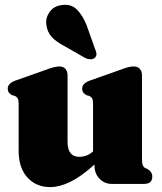

<svg xmlns="http://www.w3.org/2000/svg" viewBox="-20 -750 660 783"><path d="M56 -135V-327Q56 -343 52 -349.2Q48 -355.5 40.5 -359L30 -361.5Q11.5 -370.5 11.5 -388Q11.5 -409 40.5 -420.5L163.5 -464Q202.5 -479 221.5 -479Q238 -479 246.8 -469Q255.5 -459 255.5 -443.5V-172Q255.5 -110.5 303 -110.5Q335.5 -110.5 359.5 -132.5V-327Q359.5 -343 355.5 -349.2Q351.5 -355.5 344 -359L333.5 -361.5Q315 -370.5 315 -388Q315 -409 344 -420.5L467 -464Q488 -472 500.5 -475.5Q513 -479 525.5 -479Q541.5 -479 550.2 -469Q559 -459 559 -443.5V-104.5Q559 -84.5 562 -76.8Q565 -69 571.5 -65L582 -60.5Q601 -49 601 -30Q601 0 567.5 0H436Q406 0 385.8 -21.2Q365.5 -42.5 365.5 -73V-79Q309.5 -29 266 -8Q222.5 13 185 13Q127 13 91.5 -26.5Q56 -66 56 -135ZM333.5 -646.5 367 -552Q372 -541.5 373.2 -532.2Q374.5 -523 367.5 -515Q361 -508.5 350.2 -508.2Q339.5 -508 329.5 -512.5L244.5 -561Q209.5 -579 191 -599.2Q172.5 -619.5 169 -649.5Q165 -676 182 -700.8Q199 -725.5 233 -729.5Q270 -734.5 293.5 -711.2Q317 -688 333.5 -646.5Z"/></svg>

Font: Fraunces 72pt S050 Black
Style: Regular
Weight: 900
Version: Version 1.000; ttfautohint (v1.8.3)